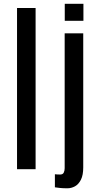

<svg xmlns="http://www.w3.org/2000/svg" viewBox="-20 -912 540 1035"><path d="M71.8 0H171.9V-868.7H71.8ZM343.3 103C357.6 103 371.3 99.4 384.3 92.3C397.3 85.1 408 73.2 416.3 56.6C424.6 40 428.7 17.9 428.7 -9.8V-732.4H328.6V-4.9C328.6 4.2 326.9 12.1 323.5 18.8C320.1 25.5 313.6 28.8 304.2 28.8C298.7 28.8 293.4 28.6 288.3 28.3C283.3 28 279.1 27.7 275.9 27.3V97.7C281.4 98.6 290.1 99.8 302 101.1C313.9 102.4 327.6 103 343.3 103ZM329.1 -799.8H429.7V-891.6H329.1Z"/></svg>

Font: Antonio
Style: Regular
Weight: 400
Designer: Vernon Adams
Foundry: Vernon Adams
Version: Version 1.002